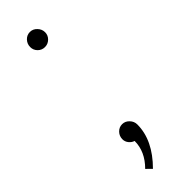

<svg xmlns="http://www.w3.org/2000/svg" viewBox="-193 -450 565 565"><g transform="rotate(-45 89.0 -167.5)"><path d="M54.2 -22Q54.2 -35.2 63.2 -44.7Q72.3 -54.2 85 -54.2Q97.7 -54.2 106.9 -44.4Q116.2 -34.7 116.2 -22Q116.2 43 56.2 103L40 86.9Q76.2 50.8 76.2 6.8Q66.9 3.9 60.5 -4.2Q54.2 -12.2 54.2 -22ZM54.2 -405.8Q54.2 -418.9 63.2 -428.5Q72.3 -438 85 -438Q97.7 -438 106.9 -428.2Q116.2 -418.5 116.2 -405.8Q116.2 -393.1 106.9 -384Q97.7 -375 85 -375Q72.3 -375 63.2 -384Q54.2 -393.1 54.2 -405.8Z"/></g></svg>

Font: Rawengulk
Style: Regular
Weight: 400
Version: Version 0.92